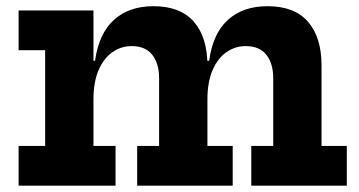

<svg xmlns="http://www.w3.org/2000/svg" viewBox="-20 -584 1128 604"><path d="M770.5 0V-125H839.5V-338Q839.5 -384.5 817.8 -411.8Q796 -439 753 -439Q720 -439 692.5 -420Q665 -401 648.8 -363.5Q632.5 -326 632.5 -271L606.5 -393H638Q649.5 -478.5 697 -521.5Q744.5 -564.5 821.5 -564.5Q906.5 -564.5 949 -515.5Q991.5 -466.5 991.5 -378V-125H1071V0ZM38.5 0V-125H122V-426H38.5V-551H274V-125H343.5V0ZM411.5 0V-125H480.5V-338Q480.5 -384.5 458.8 -411.8Q437 -439 394.5 -439Q361 -439 333.8 -420Q306.5 -401 290.2 -363.5Q274 -326 274 -271L247.5 -393H279Q291 -478.5 338.5 -521.5Q386 -564.5 462.5 -564.5Q547.5 -564.5 590 -515.5Q632.5 -466.5 632.5 -378V-125H712V0Z"/></svg>

Font: Hepta Slab
Style: Bold
Weight: 700
Designer: Michael LaGattuta
Foundry: Michael LaGattuta
Version: Version 1.100